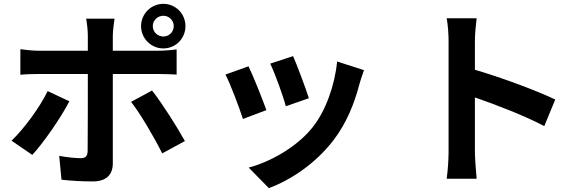

<svg xmlns="http://www.w3.org/2000/svg" viewBox="-20 -886 3040 999"><path d="M775 -750C775 -780 800 -804 830 -804C860 -804 884 -780 884 -750C884 -720 860 -696 830 -696C800 -696 775 -720 775 -750ZM714 -750C714 -686 766 -634 830 -634C894 -634 945 -686 945 -750C945 -814 894 -866 830 -866C766 -866 714 -814 714 -750ZM576 -789H428C432 -772 437 -728 437 -702V-622H183C151 -622 116 -626 86 -630V-497C114 -500 153 -501 183 -501H437V-500C437 -453 437 -136 436 -99C435 -73 425 -63 399 -63C375 -63 331 -67 288 -75L300 49C351 55 409 58 463 58C534 58 567 22 567 -36V-501H801C828 -501 867 -500 899 -498V-629C872 -625 828 -622 800 -622H567V-702C567 -727 574 -775 576 -789ZM341 -359 228 -412C187 -328 107 -218 40 -154L148 -80C203 -139 295 -270 341 -359ZM771 -415 662 -356C710 -295 781 -174 824 -88L942 -152C902 -225 822 -351 771 -415Z M1505 -594 1386 -555C1411 -503 1455 -382 1467 -333L1587 -375C1573 -421 1524 -551 1505 -594ZM1874 -521 1734 -566C1722 -441 1674 -308 1606 -223C1523 -119 1384 -43 1274 -14L1379 93C1496 49 1621 -35 1714 -155C1782 -243 1824 -347 1850 -448C1856 -468 1862 -489 1874 -521ZM1273 -541 1153 -498C1177 -454 1227 -321 1244 -267L1366 -313C1346 -369 1298 -490 1273 -541Z M2314 -96C2314 -56 2310 4 2304 44H2460C2456 3 2451 -67 2451 -96V-379C2559 -342 2709 -284 2812 -230L2869 -368C2777 -413 2585 -484 2451 -523V-671C2451 -712 2456 -756 2460 -791H2304C2311 -756 2314 -706 2314 -671Z"/></svg>

Font: Source Han Sans JP
Style: Bold
Weight: 700
Designer: Ryoko NISHIZUKA 西塚涼子 (kana, bopomofo & ideographs); Paul D. Hunt (Latin, Greek & Cyrillic); Sandoll Communications 산돌커뮤니
Foundry: Adobe
Version: Version 2.002;hotconv 1.0.116;makeotfexe 2.5.65601